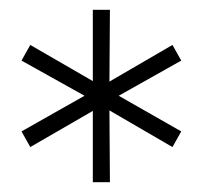

<svg xmlns="http://www.w3.org/2000/svg" viewBox="-20 -762 415 393"><path d="M351 -638 223 -566 351 -493 333 -461 204 -536 205 -389H170V-535L42 -461L24 -493L153 -566L24 -638L42 -670L170 -596V-742H205L204 -595L333 -670Z"/></svg>

Font: Montserrat Light Alt1
Style: Light
Weight: 500
Designer: Differentunic
Foundry: Julieta Ulanovsky
Version: 0.1